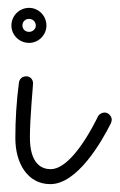

<svg xmlns="http://www.w3.org/2000/svg" viewBox="-20 -448 304 488"><path d="M98 -383C98 -408 78 -428 54 -428C29 -428 9 -408 9 -383C9 -359 29 -339 54 -339C78 -339 98 -359 98 -383ZM19 -97C19 -33 50 20 108 20C177 20 239 -89 262 -135C263 -138 264 -141 264 -144C264 -152 256 -162 246 -162C239 -162 232 -158 229 -152C189 -71 145 -18 109 -18C87 -18 56 -30 56 -99C56 -149 64 -229 64 -236C64 -246 57 -254 47 -254C36 -254 29 -247 28 -237C22 -191 19 -144 19 -97ZM71 -383C71 -374 63 -367 54 -367C44 -367 37 -374 37 -383C37 -393 44 -400 54 -400C63 -400 71 -393 71 -383Z"/></svg>

Font: Sacramento
Style: Regular
Weight: 400
Designer: Astigmatic (AOETI)
Foundry: Astigmatic (AOETI)
Version: Version 1.000